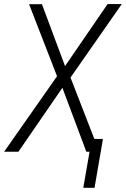

<svg xmlns="http://www.w3.org/2000/svg" viewBox="-36 -731 607 925"><path d="M166 -710.9 277.3 -412.6 482.4 -711.4H550.8L303.7 -357.4L442.4 0H379.9L264.6 -308.1L52.7 0H-16.1L238.8 -363.8L104 -710.9ZM460 -61.5 419.4 173.8H365.2L406.2 -61.5Z"/></svg>

Font: Roboto Condensed Light
Style: Italic
Weight: 300
Italic angle: -12°
Designer: Christian Robertson
Foundry: Google
Version: Version 3.0; 2020